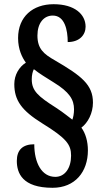

<svg xmlns="http://www.w3.org/2000/svg" viewBox="-20 -780 489 913"><path d="M230 113C337 113 398 37 398 -65C398 -107 387 -146 367 -173C398 -196 422 -242 422 -292C422 -377 368 -419 241 -493C188 -523 158 -548 158 -611C158 -670 188 -706 231 -706C288 -706 302 -637 302 -580C358 -580 387 -614 387 -653C387 -712 335 -760 235 -760C136 -760 66 -701 66 -599C66 -545 85 -507 103 -482C71 -462 48 -424 48 -380C48 -302 84 -254 180 -194C297 -122 318 -92 318 -40C318 19 289 61 243 61C178 61 143 -6 143 -94C88 -94 60 -67 60 -15C60 43 86 113 230 113ZM324 -211C307 -223 286 -242 246 -268C161 -322 131 -348 131 -403C131 -422 135 -440 141 -451C167 -430 199 -411 234 -389C311 -342 332 -306 332 -260C332 -240 328 -220 324 -211Z"/></svg>

Font: Noto Serif Bengali ExtraCondensed ExtraBold
Style: Regular
Weight: 800
Width: 2
Designer: Juan Bruce, Universal Thirst, Indian Type Foundry and the Monotype Design Team.
Foundry: Monotype Imaging Inc.
Version: Version 2.003